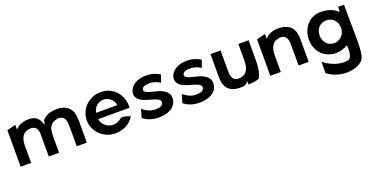

<svg xmlns="http://www.w3.org/2000/svg" viewBox="-28 -1225 4307 2222"><g transform="rotate(-20 2125.5 -113.5)"><path d="M154 -418V-476L47 -449V0H176V-229C179 -280 192 -316 214 -340C232 -359 257 -373 290 -376C294 -377 299 -378 304 -378C362 -378 389 -345 393 -284V0H520V-195C520 -224 522 -251 526 -277C533 -308 545 -330 563 -345C578 -358 597 -368 621 -372C628 -376 637 -378 647 -378C700 -378 728 -348 734 -296C736 -274 738 -249 738 -222V0H862V-260C862 -281 861 -300 859 -319C848 -439 766 -495 624 -482C565 -474 524 -455 487 -415C483 -399 479 -382 475 -364H474C470 -371 466 -378 463 -385C444 -449 398 -485 324 -485C243 -485 193 -459 154 -418Z M1079 -210H1466C1466 -222 1466 -234 1465 -246C1457 -395 1347 -495 1210 -495C1067 -495 949 -382 949 -241C949 -101 1067 13 1210 13C1310 13 1395 -29 1445 -112C1423 -121 1371 -142 1332 -136C1294 -101 1253 -87 1213 -89C1143 -93 1087 -146 1079 -210ZM1342 -287H1081C1090 -349 1141 -402 1212 -402C1279 -402 1331 -353 1342 -287Z M1555 -51C1616 0 1692 15 1765 12C1898 8 1971 -62 1971 -148C1971 -205 1932 -238 1885 -261C1829 -287 1754 -293 1708 -316C1692 -324 1681 -333 1681 -350C1681 -379 1713 -394 1755 -397C1808 -401 1851 -391 1906 -358L1938 -447C1876 -488 1802 -499 1738 -494C1627 -485 1560 -417 1557 -350C1557 -278 1613 -250 1678 -228C1723 -213 1776 -203 1810 -184C1826 -175 1839 -164 1839 -144C1839 -109 1806 -92 1759 -90C1700 -86 1650 -99 1585 -153Z M2057 -51C2118 0 2194 15 2267 12C2400 8 2473 -62 2473 -148C2473 -205 2434 -238 2387 -261C2331 -287 2256 -293 2210 -316C2194 -324 2183 -333 2183 -350C2183 -379 2215 -394 2257 -397C2310 -401 2353 -391 2408 -358L2440 -447C2378 -488 2304 -499 2240 -494C2129 -485 2062 -417 2059 -350C2059 -278 2115 -250 2180 -228C2225 -213 2278 -203 2312 -184C2328 -175 2341 -164 2341 -144C2341 -109 2308 -92 2261 -90C2202 -86 2152 -99 2087 -153Z M2557 -473V-203C2557 -190 2557 -177 2558 -165C2563 -61 2617 0 2720 9C2747 12 2775 10 2802 6C2823 -3 2838 -19 2850 -36V8C2905 8 2950 0 2985 -15C3013 -68 3026 -133 3026 -213V-473H2900V-274C2900 -176 2873 -107 2788 -97C2783 -96 2778 -95 2772 -95C2713 -95 2686 -129 2682 -190C2681 -207 2681 -225 2681 -243V-473Z M3594 0V-270C3594 -283 3594 -295 3593 -308C3587 -418 3527 -479 3408 -485C3395 -485 3381 -485 3368 -484C3305 -479 3261 -452 3229 -418V-476L3122 -449V0H3251V-216C3251 -264 3263 -301 3282 -328C3298 -355 3325 -371 3363 -375C3368 -377 3374 -378 3380 -378C3444 -378 3470 -338 3470 -260V0Z M3946 -102C3868 -102 3817 -167 3817 -241C3817 -319 3868 -382 3946 -382C4018 -382 4069 -335 4079 -267C4079 -257 4080 -247 4080 -237C4080 -230 4079 -223 4079 -216C4068 -153 4016 -102 3946 -102ZM4168 196C4227 132 4204 -89 4204 -482H4132C4132 -470 4132 -435 4128 -420C4085 -462 4020 -495 3918 -495C3776 -495 3684 -376 3684 -241C3684 -90 3789 13 3932 13C3986 13 4032 -5 4075 -29C4075 -29 4093 113 4034 137C3994 153 3857 151 3734 50L3732 190C3877 301 4087 284 4168 196Z"/></g></svg>

Font: Bluebird
Style: Regular
Weight: 400
Designer: Jasper
Foundry: Cannot Into Space Fonts
Version: Version 0.98